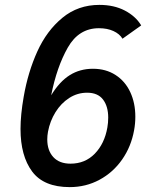

<svg xmlns="http://www.w3.org/2000/svg" viewBox="-20 -755 640 786"><path d="M64 -227Q64 -285 77 -359Q94.5 -460 133 -544.8Q171.5 -629.5 235.5 -682.2Q299.5 -735 387 -735Q446.5 -735 491 -711.8Q535.5 -688.5 558 -651L481.5 -596.5Q469.5 -616.5 444.2 -628Q419 -639.5 385 -639.5Q302.5 -639.5 257.5 -560.2Q212.5 -481 189.5 -365Q224 -421.5 265.8 -447.5Q307.5 -473.5 360.5 -473.5Q413.5 -473.5 453 -448Q492.5 -422.5 513.2 -378Q534 -333.5 534 -277.5Q534 -249 529 -222Q517 -155 480 -102Q443 -49 387.2 -19Q331.5 11 265.5 11Q159 11 111.5 -53Q64 -117 64 -227ZM419.5 -233Q423 -252.5 423 -273.5Q423 -319.5 401.8 -347.5Q380.5 -375.5 336.5 -375.5Q297 -375.5 263.2 -353.8Q229.5 -332 207 -295.5Q184.5 -259 176.5 -216Q173.5 -199.5 173.5 -184.5Q173.5 -139 198.2 -112Q223 -85 268.5 -85Q328.5 -85 368.2 -126Q408 -167 419.5 -233Z"/></svg>

Font: JuliaMono SemiBoldItalic
Style: Regular
Weight: 600
Italic angle: -9°
Monospace: yes
Designer: cormullion
Foundry: corm
Version: Version 0.049; ttfautohint (v1.8.4)